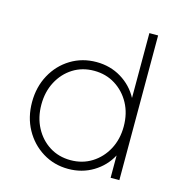

<svg xmlns="http://www.w3.org/2000/svg" viewBox="-111 -844 896 955"><g transform="rotate(15 337.0 -366.5)"><path d="M325 12Q396 12 453 -22.5Q510 -57 541 -115V0H586V-745H541V-411Q510 -469 453 -503.5Q396 -538 325 -538Q252 -538 193 -502Q134 -466 100 -403.5Q66 -341 66 -263Q66 -185 100 -123Q134 -61 193 -24.5Q252 12 325 12ZM325 -33Q264 -33 216.5 -63Q169 -93 141.5 -145Q114 -197 114 -263Q114 -329 141.5 -381Q169 -433 216.5 -463Q264 -493 325 -493Q386 -493 434 -463Q482 -433 510 -381.5Q538 -330 538 -263Q538 -197 510 -145Q482 -93 434 -63Q386 -33 325 -33Z"/></g></svg>

Font: Plus Jakarta Sans ExtraLight
Style: Regular
Weight: 200
Designer: Gumpita Rahayu
Foundry: Tokotype
Version: Version 2.004; ttfautohint (v1.8.3)